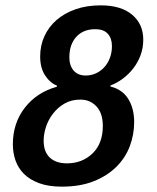

<svg xmlns="http://www.w3.org/2000/svg" viewBox="-20 -685 586 717"><path d="M392 -362Q437 -351 459 -315.5Q481 -280 481 -229Q481 -182 464.5 -138.5Q448 -95 414 -61.5Q380 -28 329.5 -8Q279 12 211 12Q161 12 126 -1Q91 -14 69.5 -35.5Q48 -57 38 -85.5Q28 -114 28 -146Q28 -225 72.5 -282.5Q117 -340 192 -361L193 -365Q166 -376 148 -404Q130 -432 130 -474Q130 -515 146 -550Q162 -585 191.5 -610.5Q221 -636 262.5 -650.5Q304 -665 356 -665Q432 -665 473.5 -630Q515 -595 515 -537Q515 -506 505 -479Q495 -452 478 -430Q461 -408 439 -391.5Q417 -375 393 -366ZM364 -215Q364 -234 359.5 -251.5Q355 -269 344.5 -282.5Q334 -296 318 -304.5Q302 -313 280 -313Q246 -313 220.5 -298Q195 -283 177.5 -260Q160 -237 151.5 -210.5Q143 -184 143 -160Q143 -118 166 -96.5Q189 -75 230 -75Q287 -75 325.5 -112Q364 -149 364 -215ZM398 -513Q398 -542 382.5 -559Q367 -576 336 -576Q291 -576 265 -547.5Q239 -519 239 -471Q239 -440 255 -421.5Q271 -403 300 -403Q321 -403 339 -411.5Q357 -420 370 -434.5Q383 -449 390.5 -469Q398 -489 398 -513Z"/></svg>

Font: Quattrocento Sans
Style: Bold Italic
Weight: 700
Designer: Pablo Impallari
Foundry: Pablo Impallari, Igino Marini, Brenda Gallo
Version: Version 2.000